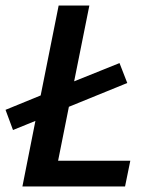

<svg xmlns="http://www.w3.org/2000/svg" viewBox="-28 -674 553 694"><path d="M53 0H424L443 -93H182L221 -288L432 -374L404 -446L240 -380L295 -654H184L119 -329L-8 -277L19 -204L100 -237Z"/></svg>

Font: Source Sans Pro Semibold
Style: Italic
Weight: 600
Italic angle: -11°
Designer: Paul D. Hunt
Foundry: Adobe Systems Incorporated
Version: Version 3.006;hotconv 1.0.111;makeotfexe 2.5.65597